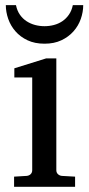

<svg xmlns="http://www.w3.org/2000/svg" viewBox="-20 -719 343 739"><path d="M34.2 0V-39.1L83 -42Q92.3 -43 98.1 -48.8Q104 -54.7 104 -64V-420.9H35.2V-456.1L157.2 -494.1H196.8V-64Q196.8 -54.7 202.9 -48.8Q209 -43 217.8 -42L269 -39.1V0ZM300.3 -699.2Q300.3 -672.9 291 -646.2Q281.7 -619.6 262.9 -598.4Q244.1 -577.1 216.3 -564Q188.5 -550.8 151.4 -550.8Q113.8 -550.8 85.9 -564Q58.1 -577.1 39.6 -598.4Q21 -619.6 11.7 -646.2Q2.4 -672.9 2.4 -699.2H41.5Q45.9 -677.7 56.6 -662.4Q67.4 -647 82.5 -637.2Q97.7 -627.4 115.2 -622.8Q132.8 -618.2 151.4 -618.2Q169.9 -618.2 187.5 -622.8Q205.1 -627.4 219.7 -637.2Q234.4 -647 245.1 -662.4Q255.9 -677.7 260.3 -699.2Z"/></svg>

Font: Charis SIL APac
Style: Regular
Weight: 400
Foundry: SIL International
Version: Version 5.000